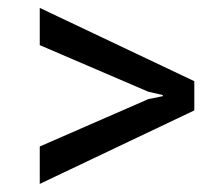

<svg xmlns="http://www.w3.org/2000/svg" viewBox="-20 -595 557 481"><path d="M79.6 -481.9V-575.2L466.8 -391.6V-318.4L79.6 -134.3V-228L351.6 -346.7L387.7 -354V-356.9L351.6 -365.2Z"/></svg>

Font: Ufes Sans
Style: Regular
Weight: 400
Designer: Ricardo Esteves, Filipe Motta, Cassio Ferreira, Ana Quintelato & Breno Mello
Foundry: ProDesignUfes - Ricardo Esteves, Filipe Motta, Cassio Ferreira, Ana Quintelato & Breno Mello (This is a derivative work,
Version: Version 2.0